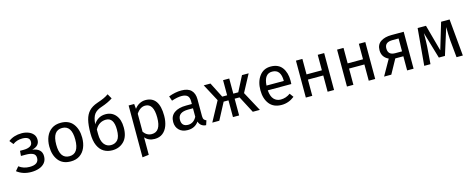

<svg xmlns="http://www.w3.org/2000/svg" viewBox="-40 -1592 6518 2647"><g transform="rotate(-15 3219.5 -269.0)"><path d="M218 12Q99 12 15 -54L63 -111Q127 -62 215 -62Q344 -62 344 -156Q344 -202 307 -220.5Q270 -239 206 -239H136L142 -311H196Q249 -311 284.5 -330Q320 -349 320 -393Q320 -467 215 -467Q135 -467 79 -424L35 -479Q112 -539 225 -539Q274 -539 317.5 -523Q361 -507 388 -475.5Q415 -444 415 -397Q415 -307 309 -282Q443 -263 443 -155Q443 -98 413 -61Q383 -24 332 -6Q281 12 218 12Z M782 12Q666 12 606.5 -65Q547 -142 547 -263Q547 -342 573.5 -404Q600 -466 652.5 -502.5Q705 -539 783 -539Q899 -539 958 -462Q1017 -385 1017 -264Q1017 -185 990.5 -122.5Q964 -60 911.5 -24Q859 12 782 12ZM782 -62Q918 -62 918 -264Q918 -465 783 -465Q646 -465 646 -263Q646 -62 782 -62Z M1375 12Q1308 12 1255.5 -19Q1203 -50 1172.5 -117Q1142 -184 1142 -290Q1142 -409 1160.5 -482Q1179 -555 1221 -600Q1264 -647 1343 -674Q1402 -694 1439 -710.5Q1476 -727 1510 -751L1549 -682Q1483 -638 1387 -606Q1313 -583 1279 -537.5Q1245 -492 1238 -395Q1265 -440 1308.5 -466.5Q1352 -493 1410 -493Q1499 -493 1553 -429Q1607 -365 1607 -251Q1607 -120 1541.5 -54Q1476 12 1375 12ZM1375 -62Q1436 -62 1472 -103.5Q1508 -145 1508 -248Q1508 -419 1396 -419Q1349 -419 1309 -395.5Q1269 -372 1241 -320V-256Q1241 -159 1278 -110.5Q1315 -62 1375 -62Z M1750 213V-527H1829L1836 -456Q1866 -497 1907 -518Q1948 -539 1992 -539Q2187 -539 2187 -264Q2187 -185 2164 -122.5Q2141 -60 2095 -24Q2049 12 1980 12Q1892 12 1842 -48V202ZM1958 -63Q2088 -63 2088 -264Q2088 -466 1969 -466Q1896 -466 1842 -384V-127Q1888 -63 1958 -63Z M2712 12Q2633 7 2609 -67Q2555 12 2452 12Q2373 12 2328.5 -32.5Q2284 -77 2284 -147Q2284 -232 2345 -276.5Q2406 -321 2516 -321H2597V-360Q2597 -417 2569.5 -440.5Q2542 -464 2487 -464Q2429 -464 2345 -436L2322 -503Q2416 -539 2504 -539Q2599 -539 2644 -493Q2689 -447 2689 -364V-123Q2689 -89 2701 -74Q2713 -59 2733 -52ZM2473 -57Q2554 -57 2597 -139V-260H2528Q2383 -260 2382 -152Q2382 -59 2473 -57Z M3482 0H3381L3256 -239H3186V0H3098V-239H3029L2903 0H2803L2954 -280L2822 -527H2918L3028 -311H3098V-527H3186V-311H3257L3368 -527H3463L3331 -280Z M3792 12Q3677 12 3618 -63Q3559 -138 3559 -258Q3559 -382 3618 -460.5Q3677 -539 3778 -539Q3888 -539 3941.5 -467Q3995 -395 3995 -279Q3995 -256 3993 -232H3657Q3664 -144 3702 -103.5Q3740 -63 3799 -63Q3873 -63 3936 -109L3976 -54Q3892 12 3792 12ZM3904 -300V-306Q3904 -382 3874 -424Q3844 -466 3780 -466Q3667 -466 3657 -300Z M4541 0H4449V-232H4230V0H4138V-527H4230V-306H4449V-527H4541Z M5128 0H5036V-232H4817V0H4725V-527H4817V-306H5036V-527H5128Z M5676 0H5584V-202H5469L5358 0H5255L5381 -223Q5288 -267 5288 -366Q5288 -448 5346.5 -487.5Q5405 -527 5501 -527H5676ZM5584 -272V-456H5499Q5440 -456 5412.5 -433.5Q5385 -411 5385 -366Q5385 -272 5486 -272Z M6379 0H6289L6265 -249Q6259 -328 6259 -438L6139 -58H6052L5940 -437Q5940 -305 5936 -250L5917 0H5828L5875 -527H5994L6097 -150L6210 -527H6331Z"/></g></svg>

Font: Trujillo
Style: Regular
Weight: 400
Designer: Fira Sans original fonts by bBox Type GmbH, Carrois Corporate GbR, & Edenspiekermann AG / Changes by Cristiano Sobral
Foundry: Fira Sans original fonts by bBox Type GmbH, Carrois Corporate GbR, & Edenspiekermann AG / Changes by Cristiano Sobral
Version: Version 4.301;October 17, 2021;FontCreator 14.0.0.2814 64-bi